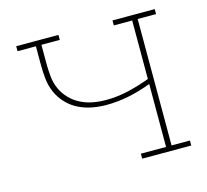

<svg xmlns="http://www.w3.org/2000/svg" viewBox="-82 -613 763 707"><g transform="rotate(-15 300.0 -260.0)"><path d="M377 0V-19H473V-259Q432 -243 388.5 -234Q345 -225 301 -225Q274 -225 247.5 -230Q221 -235 196.5 -247Q172 -259 153 -279Q134 -299 123 -323.5Q112 -348 109 -375Q106 -402 106 -429V-501H36V-520H197V-501H127V-429Q127 -405 129.5 -380Q132 -355 142 -332.5Q152 -310 169.5 -292Q187 -274 209 -263Q231 -252 255.5 -247.5Q280 -243 305 -243Q348 -243 390.5 -253Q433 -263 473 -278V-501H403V-520H564V-501H494V-19H564V0Z"/></g></svg>

Font: Iosevka Etoile Thin
Style: Regular
Weight: 100
Designer: Belleve Invis
Foundry: Belleve Invis
Version: Version 22.1.2; ttfautohint (v1.8.4)